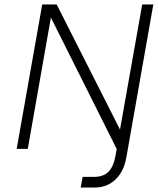

<svg xmlns="http://www.w3.org/2000/svg" viewBox="-20 -670 710 864"><path d="M620 -650H670L549 36Q538 101 500 137.5Q462 174 405 174H343L352 126H403Q445 126 468 103Q491 80 500 30L505 0L209 -591L105 0H55L170 -650H235L520 -87Z"/></svg>

Font: Overused Grotesk Light
Style: Italic
Weight: 300
Italic angle: -10°
Version: Version 0.003